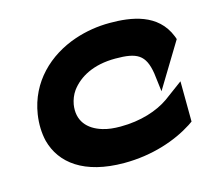

<svg xmlns="http://www.w3.org/2000/svg" viewBox="-76 -552 719 653"><g transform="rotate(-15 283.5 -225.5)"><path d="M44 -225C39 -192 40 -160 47 -131C69 -48 145 11 286 11C386 11 471 -19 530 -57L543 -66L542 -208L477 -160C437 -132 377 -112 306 -112C283 -112 262 -114 243 -120C193 -135 162 -170 171 -226C174 -242 180 -258 190 -272C219 -311 270 -340 348 -340C424 -340 452 -325 463 -257L471 -192L567 -350L563 -361C528 -449 436 -462 361 -462C317 -462 276 -455 237 -442C140 -409 61 -335 44 -225Z"/></g></svg>

Font: Charger Pro
Style: UltraExtObl
Weight: 900
Designer: Jasper
Foundry: Cannot Into Space Fonts
Version: Version 1.09